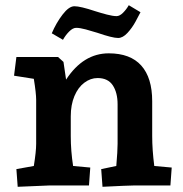

<svg xmlns="http://www.w3.org/2000/svg" viewBox="-20 -713 702 738"><path d="M43 -63 110 -75Q119 -131 119 -160V-329Q119 -354 110 -410L34 -422L43 -494H203L224 -475L234 -407Q300 -508 398 -508Q481 -508 523 -461Q565 -414 565 -324V-190Q565 -137 573 -75L640 -69L635 0H492Q474 0 374 5L369 -63L427 -75Q432 -133 432 -160V-312Q432 -357 413.5 -385Q395 -413 355 -413Q328 -413 304 -395Q280 -377 266 -343.5Q252 -310 252 -266V-190Q252 -133 261 -75L327 -69L322 0H167L48 5ZM266 -689Q289 -689 346 -670Q368 -663 391 -657Q414 -651 428 -651Q440 -651 453 -664Q466 -677 475 -693L520 -666Q514 -654 501 -630Q488 -606 470 -586.5Q452 -567 434 -567Q412 -567 354 -587Q332 -594 309.5 -600Q287 -606 273 -606Q260 -606 246 -592Q232 -578 222 -560L179 -585Q196 -625 220.5 -657Q245 -689 266 -689Z"/></svg>

Font: Andada Pro ExtraBold
Style: Regular
Weight: 800
Designer: Carolina Giovagnoli
Foundry: Huerta Tipografica
Version: Version 3.005; ttfautohint (v1.8.4)